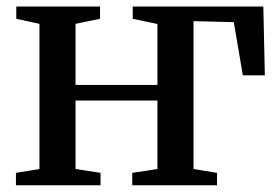

<svg xmlns="http://www.w3.org/2000/svg" viewBox="-20 -552 835 572"><path d="M27.5 0V-37L97.5 -48.5V-481L28.5 -496V-532.5H278V-496L205 -481V-299H449V-480.5L375.5 -496V-532.5H764.5L769 -327.5H703.5L676.5 -486L556.5 -489V-48.5L626.5 -37V0H374V-37L449 -48.5V-252.5H205V-48.5L279.5 -37V0Z"/></svg>

Font: Merriweather 72pt Medium
Style: Regular
Weight: 500
Version: Version 2.100